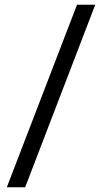

<svg xmlns="http://www.w3.org/2000/svg" viewBox="-20 -731 452 812"><path d="M86.4 61H8.8L305.7 -710.9H382.8Z"/></svg>

Font: TypoPRO Roboto
Style: Regular
Weight: 400
Designer: Google
Version: Version 2.136; 2016